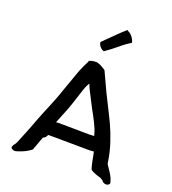

<svg xmlns="http://www.w3.org/2000/svg" viewBox="-169 -1084 1092 1221"><g transform="rotate(20 377.0 -474.0)"><path d="M45 -8C42 -1 62 15 81 8L97 3C129 -8 150 -18 177 -39C190 -73 199 -99 211 -132C219 -132 232 -144 237 -159H286C355 -159 448 -157 517 -157C524 -157 538 -159 546 -159C554 -124 558 -91 568 -57L573 -44C586 -35 613 -24 633 -19C641 -18 654 -9 660 -5C665 3 673 10 688 11C701 12 708 5 713 -3C706 -48 676 -81 655 -115L652 -133C641 -211 610 -297 582 -358C556 -414 519 -484 492 -540C472 -582 451 -627 432 -669C417 -678 402 -689 385 -695C378 -698 370 -700 359 -699C344 -699 330 -695 319 -690C316 -680 313 -673 308 -665L297 -642C290 -627 284 -613 278 -596L269 -571C258 -537 240 -493 229 -459C202 -375 161 -290 130 -206C114 -160 90 -105 72 -59C69 -50 65 -43 61 -36L50 -22ZM256 -252C263 -271 276 -302 281 -314C308 -375 326 -441 348 -506L354 -522L360 -536C364 -544 367 -549 371 -556L375 -545C378 -537 382 -528 387 -518L402 -489C417 -461 423 -447 440 -415C458 -382 469 -363 483 -334C496 -307 504 -291 513 -256L514 -253C510 -252 506 -252 501 -252C494 -252 487 -251 482 -251C431 -251 357 -253 306 -253H272C265 -253 260 -252 256 -252ZM347 -828C347 -807 370 -783 387 -780L408 -795C434 -812 478 -852 504 -870C516 -878 526 -885 537 -892C534 -914 510 -947 487 -954L483 -959C443 -925 395 -874 356 -837Z"/></g></svg>

Font: Hussar Pisanka
Style: Regular
Weight: 400
Designer: Robert Jablonski
Foundry: Cannot Into Space Fonts
Version: Version 1.070